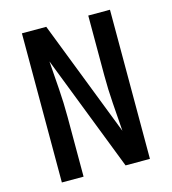

<svg xmlns="http://www.w3.org/2000/svg" viewBox="-109 -825 819 914"><g transform="rotate(-15 300.0 -367.5)"><path d="M83 0V-735H203L425 -163Q420 -233 415 -302Q410 -371 410 -441V-735H517V0H397L175 -572Q180 -502 185 -433Q190 -364 190 -294V0Z"/></g></svg>

Font: Iosevka SS04 Semibold Extended
Style: Regular
Weight: 600
Width: 7
Monospace: yes
Designer: Belleve Invis
Foundry: Belleve Invis
Version: Version 19.0.0; ttfautohint (v1.8.4)